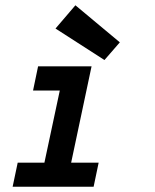

<svg xmlns="http://www.w3.org/2000/svg" viewBox="-20 -706 586 726"><path d="M334 0H27.8L46.9 -90.8H147.9L206.1 -363.8H105L124 -455.1H326.2L249 -90.8H353ZM265.1 -686 433.1 -545.9 375 -479 189.9 -598.1Z"/></svg>

Font: Anonymous Pro
Style: Bold Italic
Weight: 700
Italic angle: -12°
Monospace: yes
Designer: Mark Simonson
Version: Version 1.003